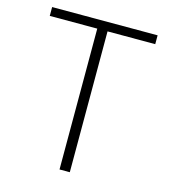

<svg xmlns="http://www.w3.org/2000/svg" viewBox="-109 -815 796 902"><g transform="rotate(15 289.0 -364.0)"><path d="M264 0V-685H33V-728H546V-685H314V0Z"/></g></svg>

Font: Noto Sans KR Thin ExtraLight
Style: Regular
Weight: 250
Version: Version 2.004-H2;hotconv 1.0.118;makeotfexe 2.5.65603